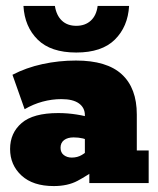

<svg xmlns="http://www.w3.org/2000/svg" viewBox="-20 -617 534 647"><path d="M161 10Q91 10 52.5 -25.5Q14 -61 14 -115Q14 -169 53 -202.5Q92 -236 176 -236Q208 -236 239 -231Q270 -226 285 -220L266 -206V-229Q266 -254 246 -268.5Q226 -283 187 -283Q155 -283 123.5 -274.5Q92 -266 63 -249L22 -365Q68 -389 123 -401Q178 -413 236 -413Q340 -413 390.5 -366.5Q441 -320 441 -231V-110H481V0H281V-68L308 -50Q274 -25 241 -7.5Q208 10 161 10ZM222 -86Q241 -86 256 -95Q271 -104 281 -115L266 -78V-169L284 -141Q274 -147 259.5 -150.5Q245 -154 228 -154Q208 -154 196 -145Q184 -136 184 -119Q184 -103 195 -94.5Q206 -86 222 -86ZM237 -440Q151 -440 107 -483.5Q63 -527 59 -597H165Q170 -565 188.5 -547.5Q207 -530 237 -530Q267 -530 286 -547.5Q305 -565 309 -597H415Q411 -527 367 -483.5Q323 -440 237 -440Z"/></svg>

Font: Rokkitt Black
Style: Regular
Weight: 900
Designer: Vernon Adams
Foundry: Vernon Adams
Version: Version 3.103